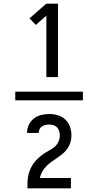

<svg xmlns="http://www.w3.org/2000/svg" viewBox="-20 -868 540 1056"><path d="M436 -316H64V-364H436ZM235 -444V-782L177 -731L142 -767L235 -848H299V-444ZM131 168V167Q131 149 131.5 131Q132 113 136 95Q140 77 147.5 60.5Q155 44 165.5 29.5Q176 15 189.5 2.5Q203 -10 218 -20.5Q233 -31 249.5 -39.5Q266 -48 279.5 -59.5Q293 -71 301 -88Q309 -105 309 -123Q309 -135 305.5 -146.5Q302 -158 294 -167Q286 -176 274.5 -179.5Q263 -183 251 -183Q241 -183 230.5 -181Q220 -179 211.5 -173.5Q203 -168 198 -158.5Q193 -149 193 -138V-137H129V-140Q129 -162 139 -182.5Q149 -203 166.5 -216.5Q184 -230 206.5 -235.5Q229 -241 251 -241Q275 -241 298.5 -234Q322 -227 339.5 -210.5Q357 -194 365 -170.5Q373 -147 373 -123Q373 -104 367.5 -85.5Q362 -67 351.5 -51.5Q341 -36 326 -23.5Q311 -11 295.5 -0.5Q280 10 264.5 21Q249 32 235.5 45.5Q222 59 212.5 75.5Q203 92 199 111H370V168Z"/></svg>

Font: Iosevka Fixed
Style: Regular
Weight: 400
Monospace: yes
Designer: Belleve Invis
Foundry: Belleve Invis
Version: Version 33.2.4